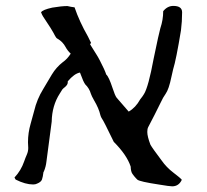

<svg xmlns="http://www.w3.org/2000/svg" viewBox="-20 -639 712 660"><path d="M571.8 1.5Q563 1.5 527.8 -4.4Q460 -14.6 452.1 -21.5L447.3 -26.4Q440.4 -33.7 435.1 -41.5Q429.7 -49.3 429.2 -66.4Q416 -106.4 371.1 -151.4Q335 -226.1 330.6 -231Q326.7 -236.8 325.2 -242.7Q319.8 -266.6 303.2 -294.4Q294.9 -309.1 292.5 -316.4Q287.1 -335.4 272.9 -349.1Q266.1 -358.9 258.3 -380.9L254.9 -389.6Q235.4 -386.2 212.9 -359.4V-355.5Q212.9 -347.2 201.7 -338.4Q198.2 -335.9 195.8 -333Q195.3 -332.5 194.6 -332Q193.8 -331.5 185.5 -317.4Q158.7 -275.9 157.7 -220.7L139.6 -83.5Q137.7 -65.9 130.9 -49.8Q129.4 -48.3 129.4 -47.4Q127.4 -30.8 124.3 -22Q121.1 -13.2 107.4 -7.8Q102.1 -4.9 93.8 -4.9Q67.4 -4.9 34.2 -21.5Q33.2 -22 29.8 -28.8Q52.2 -52.7 63 -84Q67.4 -96.7 72.3 -107.7Q77.1 -118.7 77.1 -130.4L76.2 -149.9Q76.2 -182.6 85.4 -213.9Q91.8 -235.4 97.2 -256.8Q106.9 -298.3 128.9 -333.5Q143.6 -358.4 158.4 -383.1Q173.3 -407.7 195.8 -425.3Q211.4 -436 223.1 -454.6Q212.4 -464.4 205.6 -477.1Q195.8 -495.6 177.7 -505.9Q172.9 -508.3 169.4 -515.6Q158.2 -538.1 127.9 -582.5Q124.5 -587.9 121.1 -596.7Q126.5 -605.5 159.7 -612.8Q191.4 -618.2 211.9 -618.2Q223.6 -615.2 236.3 -613.8Q252.9 -564.9 282.2 -513.7L293 -491.7L289.6 -486.8L311.5 -451.7Q316.4 -444.3 323.2 -431.2Q340.3 -398.4 345.2 -382.8Q354 -375.5 366.7 -336.9Q375 -311 380.9 -303.2Q392.1 -289.6 422.4 -255.4Q446.3 -269 461.9 -297.4Q465.8 -302.2 469.2 -306.9Q472.7 -311.5 475.1 -315.9Q490.2 -340.3 508.3 -438Q526.9 -527.8 531.2 -542Q541 -570.8 541 -600.6Q555.7 -618.7 575.7 -618.7Q606 -618.7 606 -596.7Q606 -564.9 602.1 -534.7Q585.4 -433.1 575.2 -400.9Q572.3 -390.1 569.3 -375Q560.5 -332 549.3 -316.4Q541 -305.2 531.7 -285.2Q513.7 -248 489.3 -201.7Q486.3 -195.8 486.3 -185.5Q486.3 -169.9 497.1 -141.6Q503.9 -129.4 535.2 -87.9Q552.2 -63.5 576.2 -45.4Q600.1 -27.3 605 -21Q594.7 1.5 571.8 1.5Z"/></svg>

Font: Kurland
Style: Regular
Weight: 400
Designer: GGBot
Version: 0.22